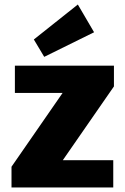

<svg xmlns="http://www.w3.org/2000/svg" viewBox="-20 -831 556 851"><path d="M31 -92 301 -482 320 -419H46V-540H485V-448L212 -54L194 -121H482V0H31ZM397 -688 176 -579 130 -656 325 -811Z"/></svg>

Font: Pathway Extreme Condensed ExtraBold
Style: Regular
Weight: 800
Width: 3
Version: Version 1.001;gftools[0.9.26]